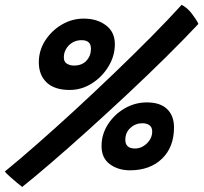

<svg xmlns="http://www.w3.org/2000/svg" viewBox="-56 -740 826 779"><path d="M34 18.5Q26 12.5 12 0.8Q-2 -11 -16 -23.5Q-30 -36 -36.5 -44Q20 -90 93 -154Q166 -218 246.8 -292.2Q327.5 -366.5 407.2 -443Q487 -519.5 557.8 -591Q628.5 -662.5 681 -720.5Q703.5 -709 722.2 -684.8Q741 -660.5 749 -643Q690.5 -580.5 616.2 -507.2Q542 -434 461 -358.2Q380 -282.5 301 -211.2Q222 -140 152.8 -80.5Q83.5 -21 34 18.5ZM226.5 -375Q165.5 -375 133.5 -405.2Q101.5 -435.5 101.5 -487Q101.5 -535 127.2 -575.2Q153 -615.5 194.5 -640Q236 -664.5 283.5 -664.5Q338 -664.5 374 -637.2Q410 -610 410 -561Q410 -513 384.2 -470.5Q358.5 -428 316.8 -401.5Q275 -375 226.5 -375ZM244.5 -474Q276.5 -474 294.8 -493.8Q313 -513.5 313 -542.5Q313 -577 275.5 -577Q244 -577 223.5 -556Q203 -535 203 -507Q203 -489.5 215.2 -481.8Q227.5 -474 244.5 -474ZM471 -49Q423.5 -49 389.8 -73.8Q356 -98.5 356 -147.5Q356 -195 381.8 -235.2Q407.5 -275.5 449.5 -300Q491.5 -324.5 540 -324.5Q594 -324.5 622 -297.5Q650 -270.5 650 -223Q650 -143 601.2 -96Q552.5 -49 471 -49ZM491.5 -137.5Q518.5 -137.5 540 -158.2Q561.5 -179 561.5 -206.5Q561.5 -224 550.2 -232Q539 -240 522 -240Q493.5 -240 473 -221Q452.5 -202 452.5 -173Q452.5 -137.5 491.5 -137.5Z"/></svg>

Font: Grandstander
Style: Bold Italic
Weight: 700
Italic angle: -15°
Designer: Tyler Finck
Foundry: Etcetera Type Co
Version: Version 1.200; ttfautohint (v1.8.3)